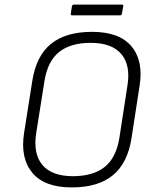

<svg xmlns="http://www.w3.org/2000/svg" viewBox="-20 -806 669 838"><path d="M293 12Q174 12 121 -52Q68 -116 85 -225L121 -453Q138 -562 202.5 -614.5Q267 -667 382 -667Q501 -667 554 -603.5Q607 -540 589 -430L554 -203Q537 -94 472.5 -41Q408 12 293 12ZM298 -37Q386 -37 436.5 -77Q487 -117 501 -204L536 -431Q551 -521 509.5 -570Q468 -619 376 -619Q288 -619 238 -579Q188 -539 174 -452L138 -225Q124 -134 165.5 -85.5Q207 -37 298 -37ZM295 -739Q287 -739 289 -747L294 -779Q296 -786 303 -786H512Q519 -786 518 -779L512 -746Q511 -739 504 -739Z"/></svg>

Font: Sofia Sans Light
Style: Italic
Weight: 300
Italic angle: -9°
Version: Version 4.100-B